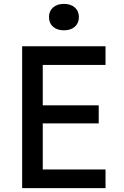

<svg xmlns="http://www.w3.org/2000/svg" viewBox="-20 -968 640 988"><path d="M94 0V-730H523V-634H200V-426H488V-333H200V-96H523V0ZM309 -812Q274 -812 253 -830.5Q232 -849 232 -880Q232 -911 253 -929.5Q274 -948 309 -948Q344 -948 365 -929.5Q386 -911 386 -880Q386 -849 365 -830.5Q344 -812 309 -812Z"/></svg>

Font: JetBrains Mono SemiBold
Style: Regular
Weight: 472
Monospace: yes
Designer: Philipp Nurullin, Konstantin Bulenkov
Foundry: JetBrains
Version: Version 2.305; ttfautohint (v1.8.4.7-5d5b)